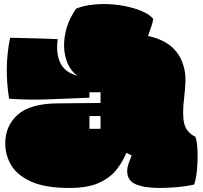

<svg xmlns="http://www.w3.org/2000/svg" viewBox="-20 -897 1007 951"><path d="M325 34Q205 34 135.5 3Q66 -28 36 -78Q6 -128 6 -186Q6 -274 68 -329Q130 -384 266 -385L478 -387V-440H423V-413Q321 -409 222 -405Q123 -401 25 -408Q0 -564 30 -710Q84 -709 117 -708Q150 -707 172.5 -706.5Q195 -706 216 -705Q237 -704 266 -703Q263 -685 263 -659Q263 -633 271 -605Q279 -577 300.5 -555Q322 -533 363 -522Q332 -544 315.5 -581.5Q299 -619 297.5 -665Q296 -711 310.5 -760Q325 -809 357 -854Q386 -866 421 -871.5Q456 -877 493 -877Q545 -877 595 -867.5Q645 -858 683.5 -841.5Q722 -825 739 -803Q737 -787 729 -764Q721 -741 713 -719Q786 -703 828.5 -666.5Q871 -630 888 -574Q900 -537 898.5 -494.5Q897 -452 892 -412Q887 -372 887 -340Q887 -279 906.5 -253.5Q926 -228 948 -220Q957 -191 958.5 -147Q960 -103 956 -59Q952 -15 942 17Q898 27 850 30.5Q802 34 772 34Q696 34 653 16Q610 -2 610 -50Q610 -67 616.5 -86Q623 -105 632 -127L606 -140Q588 -96 556.5 -56Q525 -16 469.5 9Q414 34 325 34ZM423 -259H478V-322H423Z"/></svg>

Font: Oi
Style: Regular
Weight: 400
Designer: Kostas Bartsokas, Mohamad Dakak
Foundry: Foundry5
Version: Version 4.000